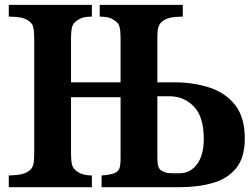

<svg xmlns="http://www.w3.org/2000/svg" viewBox="-20 -780 1040 800"><path d="M635.7 -437H705.6Q785.6 -437 852.5 -415.3Q919.4 -393.6 959.7 -342.5Q1000 -291.5 1000 -203.1Q1000 -124 964.4 -79.8Q928.7 -35.6 867.2 -17.8Q805.7 0 727.1 0H403.3V-48.8Q449.7 -51.8 466.8 -64Q476.6 -71.8 479.5 -84.7Q482.4 -97.7 482.4 -118.2V-375H275.9V-144Q275.9 -99.1 283.2 -85Q287.1 -76.7 295.9 -69.6Q304.7 -62.5 314 -58.1Q321.8 -54.7 332.8 -52Q343.8 -49.3 362.8 -48.8V0H16.6V-48.8Q51.3 -49.8 70.6 -54.4Q89.8 -59.1 103.5 -69.8Q118.7 -82 121.1 -107.4Q122.6 -121.6 122.6 -144V-616.2Q122.6 -660.2 115.7 -675.3Q112.3 -682.6 103.5 -689.9Q89.8 -701.2 70.6 -705.8Q51.3 -710.4 16.6 -710.9V-759.8H362.8V-710.9Q343.8 -710.4 332.8 -708.3Q321.8 -706.1 314 -702.1Q304.7 -697.8 295.9 -690.7Q287.1 -683.6 283.2 -675.3Q275.9 -660.6 275.9 -616.2V-437H482.4V-616.2Q482.4 -660.2 475.6 -675.3Q471.7 -683.6 462.9 -690.7Q454.1 -697.8 444.8 -702.1Q437 -706.1 426 -708.3Q415 -710.4 395.5 -710.9V-759.8H741.7V-710.9Q707 -710.4 688 -705.8Q668.9 -701.2 654.8 -689.9Q640.1 -677.7 637.2 -652.8Q635.7 -639.2 635.7 -616.2ZM696.3 -58.1H728.5Q772.5 -58.1 800.8 -95.5Q829.1 -132.8 829.1 -202.1Q829.1 -293.9 787.6 -336.4Q746.1 -378.9 686.5 -378.9H635.7V-121.1Q635.7 -102.5 638.7 -90.1Q641.6 -77.6 649.9 -70.8Q657.2 -65.9 667.7 -62Q678.2 -58.1 696.3 -58.1Z"/></svg>

Font: BIZ UDMincho
Style: Bold
Weight: 700
Monospace: yes
Designer: TypeBank Co., Ltd.
Foundry: Morisawa Inc.
Version: Version 1.06